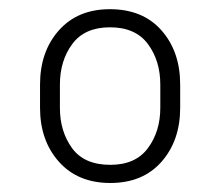

<svg xmlns="http://www.w3.org/2000/svg" viewBox="-20 -741 489 424"><path d="M68.4 -554.2Q68.4 -627 109.9 -673.8Q151.4 -720.7 222.7 -720.7Q295.4 -720.7 336.7 -673.8Q377.9 -627 377.9 -554.2V-502.9Q377.9 -430.7 336.7 -383.8Q295.4 -336.9 223.6 -336.9Q151.9 -336.9 110.1 -383.8Q68.4 -430.7 68.4 -502.9ZM112.3 -502.9Q112.3 -450.7 139.2 -413.8Q166 -377 223.6 -377Q279.3 -377 306.6 -413.8Q334 -450.7 334 -502.9V-554.2Q334 -606.9 306.6 -643.8Q279.3 -680.7 222.7 -680.7Q167 -680.7 139.6 -643.8Q112.3 -606.9 112.3 -554.2Z"/></svg>

Font: Heebo ExtraLight
Style: Regular
Weight: 250
Designer: Oded Ezer
Foundry: Ezer Type House
Version: Version 3.100